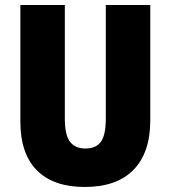

<svg xmlns="http://www.w3.org/2000/svg" viewBox="-20 -734 679 764"><path d="M578 -255Q578 -127 511.5 -58.5Q445 10 317 10Q193 10 127 -56Q61 -122 61 -251V-714H238V-261Q238 -197 258.5 -170Q279 -143 320 -143Q362 -143 381.5 -170Q401 -197 401 -262V-714H578Z"/></svg>

Font: Noto Sans Ethiopic Condensed Black
Style: Regular
Weight: 900
Width: 3
Designer: Monotype Design Team
Foundry: Monotype Imaging Inc.
Version: Version 2.102; ttfautohint (v1.8.4.7-5d5b)